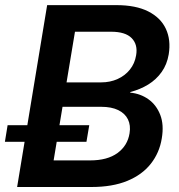

<svg xmlns="http://www.w3.org/2000/svg" viewBox="-46 -748 716 768"><path d="M22.5 0 142.6 -727.5H419.4Q497.1 -727.5 546.9 -702.4Q596.7 -677.2 617.4 -632.8Q638.2 -588.4 628.9 -530.8Q622.1 -490.2 600.6 -460Q579.1 -429.7 546.9 -409.9Q514.6 -390.1 475.1 -379.9V-377.4Q516.1 -373.5 547.9 -350.8Q579.6 -328.1 595 -288.6Q610.4 -249 601.1 -194.3Q591.8 -136.7 557.1 -92.8Q522.5 -48.8 463.1 -24.4Q403.8 0 319.8 0ZM168.5 -106.4H314.5Q383.8 -106.4 424.1 -136Q464.4 -165.5 472.2 -214.8Q477.5 -246.6 465.8 -270.5Q454.1 -294.4 427 -307.6Q399.9 -320.8 358.4 -320.8H204.1ZM220.2 -418.5H358.9Q394.5 -418.5 424.3 -431.9Q454.1 -445.3 473.6 -469.7Q493.2 -494.1 498.5 -526.9Q505.9 -569.8 480.7 -595.5Q455.6 -621.1 398.4 -621.1H253.9ZM-26.4 -180.7 -15.6 -247.1H311L299.8 -180.7Z"/></svg>

Font: Inter 24pt SemiBold
Style: Italic
Weight: 600
Italic angle: -9.3988°
Designer: Rasmus Andersson
Foundry: rsms
Version: Version 4.001;git-66647c0bb